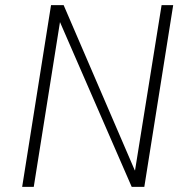

<svg xmlns="http://www.w3.org/2000/svg" viewBox="-20 -725 723 745"><path d="M66 0 178 -705H227L503 -64H504L607 -705H652L540 0H491L212 -641H213L111 0Z"/></svg>

Font: Nunito Sans 7pt Condensed ExtraLight
Style: Italic
Weight: 250
Width: 3
Italic angle: -9°
Designer: Vernon Adams
Foundry: Vernon Adams
Version: Version 3.101;gftools[0.9.27]